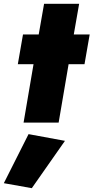

<svg xmlns="http://www.w3.org/2000/svg" viewBox="-65 -640 488 1002"><path d="M55 -460 28 -305H110L58 0H241L293 -305H376L403 -460H320L348 -620H165L137 -460ZM84 60 -45 316 101 342 274 95Z"/></svg>

Font: Jost* Black
Style: Italic
Weight: 900
Italic angle: -10°
Version: Version 3.7